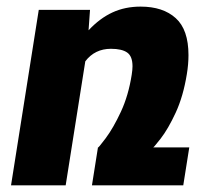

<svg xmlns="http://www.w3.org/2000/svg" viewBox="-20 -558 644 578"><path d="M549.8 -114.3 531.7 0H256.8L274.9 -114.3Q274.9 -110.8 298.1 -141.8Q321.3 -172.9 344 -221.7Q366.7 -270.5 376.5 -333Q378.9 -348.6 378.9 -358.4Q378.9 -388.7 362.8 -399.9Q346.7 -411.1 314 -411.1Q265.6 -411.1 236.8 -373.5L177.7 0H13.2L96.7 -528.3H251L246.6 -466.8Q280.3 -502.9 318.4 -520.5Q356.4 -538.1 403.3 -538.1Q470.7 -538.1 509 -503.4Q547.4 -468.8 547.4 -392.1Q547.4 -364.7 542.5 -335Q531.7 -268.1 509 -219Q486.3 -169.9 463.4 -140.4Q440.4 -110.8 440.4 -114.3Z"/></svg>

Font: Mardoto Black
Style: Italic
Weight: 900
Italic angle: -12°
Designer: Christian Robertson, Vahan Hovhannisyan
Foundry: Google
Version: Version 1.000